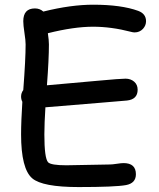

<svg xmlns="http://www.w3.org/2000/svg" viewBox="-20 -736 665 805"><path d="M544.4 -600.1Q537.6 -600.1 529.3 -602.5Q446.8 -624 370.1 -624Q330.1 -624 282.7 -617.2Q235.4 -610.4 180.7 -596.7Q185.1 -567.4 185.1 -549.8Q185.1 -487.3 176.8 -378.4L390.6 -397.5Q484.9 -406.2 506.3 -406.2Q527.8 -406.2 542.5 -393.6Q557.1 -380.9 557.1 -359.9Q557.1 -319.3 512.2 -314.5L396 -304.7L170.4 -286.1Q168.5 -253.9 167.2 -225.6Q166 -197.3 166 -172.4Q166 -73.2 181.6 -55.7Q193.4 -43 258.3 -43Q288.6 -43 349.4 -44.7Q410.2 -46.4 440.9 -46.4Q450.7 -46.4 469.7 -49.3Q488.8 -52.2 498 -52.2Q549.8 -52.2 549.8 -5.4Q549.8 32.2 508.3 40Q462.4 48.3 309.6 48.3Q158.2 48.3 115.2 11.7Q68.4 -28.3 68.4 -172.4Q68.4 -201.2 69.8 -235.4Q71.3 -269.5 73.7 -309.1Q68.4 -319.3 68.4 -331.1Q68.4 -346.2 77.6 -358.4Q87.4 -487.8 87.4 -549.8Q87.4 -566.4 82.5 -598.4Q77.6 -630.4 77.6 -647Q77.6 -700.7 126.5 -700.7Q147 -700.7 161.6 -687.5Q220.2 -702.1 272.2 -709.2Q324.2 -716.3 370.1 -716.3Q488.8 -716.3 559.6 -690.4Q592.3 -678.2 592.3 -647Q592.3 -629.4 579.6 -615.2Q565.4 -600.1 544.4 -600.1Z"/></svg>

Font: Candra Sangkala
Style: Regular
Weight: 400
Designer: R.S. Wihananto
Foundry: R.S. Wihananto
Version: Version 2.0.1